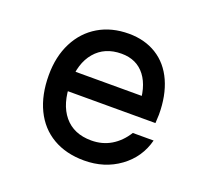

<svg xmlns="http://www.w3.org/2000/svg" viewBox="-111 -751 972 902"><g transform="rotate(20 375.0 -300.0)"><path d="M585 -362 548 -305Q548 -406 506 -461Q464 -516 388 -516Q304 -516 256 -459.5Q208 -403 208 -305Q208 -200 256 -142Q304 -84 392 -84Q447 -84 490.5 -110Q534 -136 564 -184H668Q645 -94 569.5 -39Q494 16 392 16Q302 16 236 -22.5Q170 -61 135 -133.5Q100 -206 100 -305Q100 -398 136 -468.5Q172 -539 237 -577.5Q302 -616 388 -616Q468 -616 527.5 -579Q587 -542 618.5 -472Q650 -402 650 -307Q650 -292 648 -264H185V-362Z"/></g></svg>

Font: Martian Mono Custom sWd Rg
Style: Regular
Weight: 400
Width: 6
Monospace: yes
Designer: Alex Havermale
Foundry: Evil Martians
Version: Version 1.000